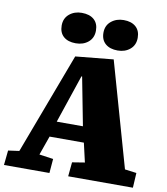

<svg xmlns="http://www.w3.org/2000/svg" viewBox="-101 -1036 975 1119"><g transform="rotate(10 386.5 -476.5)"><path d="M522 -717 698 -97 767 -88 762 0H379L387 -84L461 -96L435 -209H232L192 -96L275 -84L268 0H-1L8 -87L73 -96L298 -695ZM258 -302H413L358 -587H354ZM189 -859Q189 -902 219 -927Q249 -952 292 -952Q339 -952 365 -929Q391 -906 391 -864Q391 -821 361.5 -796Q332 -771 287 -771Q241 -771 215 -794Q189 -817 189 -859ZM436 -860Q436 -903 466.5 -928Q497 -953 540 -953Q586 -953 612 -930Q638 -907 638 -865Q638 -822 608.5 -797Q579 -772 535 -772Q489 -772 462.5 -795Q436 -818 436 -860Z"/></g></svg>

Font: Literata 18pt Black
Style: Italic
Weight: 900
Italic angle: -2°
Designer: Latin by Veronika Burian and Jose Scaglione. Greek by Irene Vlachou. Cyrillic by Vera Evstafieva
Foundry: TypeTogether
Version: Version 3.103;gftools[0.9.29]